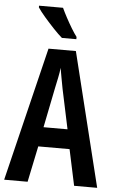

<svg xmlns="http://www.w3.org/2000/svg" viewBox="-62 -978 619 1020"><g transform="rotate(5 248.0 -468.5)"><path d="M373 0 332 -192H165L125 0H0L174 -714H320L496 0ZM267 -508Q260 -542 256 -567Q252 -592 247 -618Q245 -595 238.5 -564.5Q232 -534 227 -510L184 -296H312ZM232 -937Q242 -915 257 -887Q272 -859 288 -832.5Q304 -806 317 -789V-777H240Q221 -793 194 -821.5Q167 -850 142 -879Q117 -908 104 -928V-937Z"/></g></svg>

Font: Noto Sans Tamil ExtraCondensed SemiBold
Style: Regular
Weight: 600
Width: 2
Designer: Jelle Bosma - Monotype Design Team
Foundry: Monotype Imaging Inc.
Version: Version 2.004; ttfautohint (v1.8.4.7-5d5b)